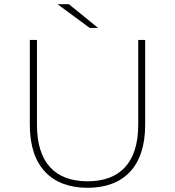

<svg xmlns="http://www.w3.org/2000/svg" viewBox="-20 -890 833 914"><path d="M407 -757H447L308 -870H254ZM397 4C567 4 671 -96 671 -295V-700H638V-296C638 -115 550 -27 397 -27C243 -27 156 -115 156 -296V-700H122V-295C122 -96 227 4 397 4Z"/></svg>

Font: Talent ExtraLight
Style: Regular
Weight: 200
Designer: Mike Powis
Version: Version 1.001;hotconv 1.0.109;makeotfexe 2.5.65596